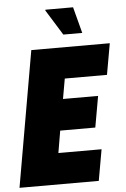

<svg xmlns="http://www.w3.org/2000/svg" viewBox="-64 -928 636 970"><g transform="rotate(-5 254.0 -442.5)"><path d="M-5 0 115 -688H513L485 -530H271L253 -428H431L403 -270H225L206 -158H425L397 0ZM283 -752 203 -881 204 -885H344L379 -752Z"/></g></svg>

Font: Archivo ExtraCondensed Black
Style: Italic
Weight: 900
Width: 2
Italic angle: -10°
Designer: Hector Gatti
Foundry: Omnibus-Type
Version: Version 2.001